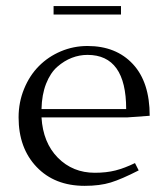

<svg xmlns="http://www.w3.org/2000/svg" viewBox="-20 -603 550 630"><path d="M41 -217.8Q41 -267.6 59.1 -311.5Q77.1 -355.5 107.7 -386.2Q138.2 -417 179.7 -434.6Q221.2 -452.1 267.1 -452.1Q360.8 -452.1 416 -392.8Q471.2 -333.5 471.2 -223.1L397.9 -217.8H116.2Q121.1 -134.8 169.9 -85.4Q218.8 -36.1 291 -36.1Q329.1 -36.1 358.9 -43.7Q388.7 -51.3 422.9 -67.9L435.1 -43.9Q378.9 -15.1 343.3 -4.2Q307.6 6.8 257.8 6.8Q159.2 6.8 100.1 -55.2Q41 -117.2 41 -217.8ZM116.2 -245.1H394Q394 -422.9 267.1 -422.9Q240.7 -422.9 215.8 -413.3Q190.9 -403.8 168.2 -384Q145.5 -364.3 131.3 -328.4Q117.2 -292.5 116.2 -245.1ZM155.8 -555.2V-583H377V-555.2Z"/></svg>

Font: Dehuti
Style: Book
Weight: 400
Version: Version 1.2